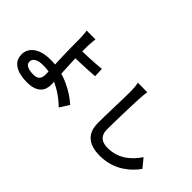

<svg xmlns="http://www.w3.org/2000/svg" viewBox="-39 -1407 2077 2077"><g transform="rotate(45 1000.0 -368.0)"><path d="M562 -797Q560 -784 558.5 -764.5Q557 -745 555.5 -724Q554 -703 553 -685Q553 -650 553 -606Q553 -562 553 -517Q553 -475 556 -419Q559 -363 562 -304Q565 -245 568 -193.5Q571 -142 571 -110Q571 -78 561 -48Q551 -18 527.5 5.5Q504 29 464.5 42.5Q425 56 366 56Q295 56 237.5 39Q180 22 145.5 -16.5Q111 -55 111 -119Q111 -169 140.5 -210Q170 -251 229.5 -275Q289 -299 378 -299Q456 -299 528 -282Q600 -265 663.5 -236Q727 -207 779.5 -172Q832 -137 870 -102L802 5Q765 -32 717 -68.5Q669 -105 612.5 -135Q556 -165 493 -182.5Q430 -200 363 -200Q298 -200 262.5 -179.5Q227 -159 227 -124Q227 -86 262.5 -69Q298 -52 356 -52Q406 -52 428 -75.5Q450 -99 450 -149Q450 -176 448 -222.5Q446 -269 444 -323.5Q442 -378 440 -429Q438 -480 438 -517Q438 -547 437.5 -577Q437 -607 437 -635.5Q437 -664 437 -685Q436 -708 434.5 -729.5Q433 -751 431.5 -768.5Q430 -786 427 -797ZM492 -603Q515 -603 556 -604Q597 -605 646 -607Q695 -609 745 -612.5Q795 -616 837 -620L841 -513Q799 -509 748.5 -506.5Q698 -504 649 -502Q600 -500 558.5 -499Q517 -498 493 -498Z M1363 -789Q1358 -760 1355 -727Q1352 -694 1351 -665Q1349 -624 1347 -564.5Q1345 -505 1343 -439Q1341 -373 1340 -309.5Q1339 -246 1339 -197Q1339 -146 1358 -115.5Q1377 -85 1409.5 -72Q1442 -59 1484 -59Q1547 -59 1599.5 -76Q1652 -93 1694 -121.5Q1736 -150 1770 -187Q1804 -224 1831 -264L1912 -165Q1887 -130 1848.5 -90.5Q1810 -51 1757 -16.5Q1704 18 1635 39.5Q1566 61 1482 61Q1403 61 1344 37Q1285 13 1252.5 -39.5Q1220 -92 1220 -176Q1220 -217 1221 -270.5Q1222 -324 1223.5 -381Q1225 -438 1226.5 -493Q1228 -548 1229 -593Q1230 -638 1230 -665Q1230 -699 1227 -731Q1224 -763 1218 -790Z"/></g></svg>

Font: Noto Sans TC SemiBold
Style: Regular
Weight: 600
Designer: Ryoko NISHIZUKA  (kana, bopomofo & ideographs); Paul D. Hunt (Latin, Greek & Cyrillic); Sandoll Communications , Soo-you
Foundry: Adobe
Version: Version 2.004-H2;hotconv 1.0.118;makeotfexe 2.5.65603